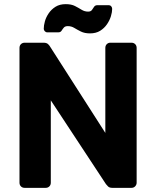

<svg xmlns="http://www.w3.org/2000/svg" viewBox="-20 -906 753 926"><path d="M99 0Q88 0 81 -7Q74 -14 74 -25V-675Q74 -686 81 -693Q88 -700 99 -700H190Q205 -700 212 -693Q219 -686 221 -682L488 -265V-675Q488 -686 495 -693Q502 -700 512 -700H614Q625 -700 632 -693Q639 -686 639 -675V-25Q639 -15 632 -7.5Q625 0 614 0H522Q507 0 500.5 -7.5Q494 -15 491 -18L225 -422V-25Q225 -14 218 -7Q211 0 200 0ZM414 -745Q388 -745 370 -754Q352 -763 338 -771.5Q324 -780 307 -780Q294 -780 288 -773Q282 -766 277 -758Q272 -750 261 -750H208Q201 -750 196 -755.5Q191 -761 191 -767Q191 -783 196.5 -803Q202 -823 215 -842Q228 -861 248 -873.5Q268 -886 297 -886Q324 -886 341.5 -877Q359 -868 373.5 -859Q388 -850 405 -850Q418 -850 423.5 -858Q429 -866 434 -873.5Q439 -881 450 -881H503Q512 -881 516.5 -875.5Q521 -870 521 -863Q521 -848 515 -828Q509 -808 496 -789Q483 -770 463 -757.5Q443 -745 414 -745Z"/></svg>

Font: Rubik Light SemiBold
Style: Regular
Weight: 600
Version: Version 2.300;gftools[0.9.30]